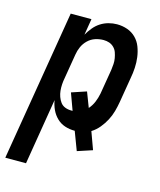

<svg xmlns="http://www.w3.org/2000/svg" viewBox="-144 -609 755 904"><g transform="rotate(15 234.0 -156.5)"><path d="M-32 215 90 -520H191L178 -441Q189 -460 203 -477Q217 -494 235 -505.5Q253 -517 273.5 -522.5Q294 -528 314 -528Q341 -528 365 -519.5Q389 -511 406.5 -493.5Q424 -476 433 -452.5Q442 -429 445.5 -403.5Q449 -378 447.5 -351.5Q446 -325 441 -299L421 -179Q417 -155 410.5 -131.5Q404 -108 392.5 -86Q381 -64 364.5 -44Q348 -24 327 -11L358 74L285 98L251 8Q225 8 202.5 0.5Q180 -7 163 -23.5Q146 -40 136 -61.5Q126 -83 122 -107L69 215ZM210 -80H217L187 -162L259 -186L287 -113Q302 -130 310.5 -151Q319 -172 323 -193L343 -313Q345 -328 346 -342.5Q347 -357 344.5 -371Q342 -385 337.5 -398Q333 -411 323 -421Q313 -431 300 -435.5Q287 -440 272 -440Q252 -440 232 -433.5Q212 -427 196.5 -412Q181 -397 172.5 -378Q164 -359 161 -339L141 -219Q138 -204 137 -188Q136 -172 137.5 -157Q139 -142 144 -128Q149 -114 157.5 -102.5Q166 -91 180 -85.5Q194 -80 210 -80Z"/></g></svg>

Font: Iosevka Term Curly Semibold
Style: Italic
Weight: 600
Italic angle: -9°
Designer: Belleve Invis
Foundry: Belleve Invis
Version: Version 32.3.0